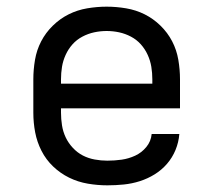

<svg xmlns="http://www.w3.org/2000/svg" viewBox="-20 -548 640 576"><path d="M302 8Q273 8 243.5 3Q214 -2 187.5 -15Q161 -28 139.5 -48.5Q118 -69 104.5 -95.5Q91 -122 85.5 -151Q80 -180 80 -210V-310Q80 -339 85 -368.5Q90 -398 103.5 -424Q117 -450 138.5 -471Q160 -492 186 -505Q212 -518 241.5 -523Q271 -528 300 -528Q329 -528 358.5 -523Q388 -518 414 -505Q440 -492 461.5 -471Q483 -450 496.5 -424Q510 -398 515 -368.5Q520 -339 520 -310V-223H163V-210Q163 -191 166 -172Q169 -153 177 -136Q185 -119 198.5 -104.5Q212 -90 228.5 -81.5Q245 -73 264 -69.5Q283 -66 302 -66Q324 -66 345 -69Q366 -72 385.5 -81Q405 -90 419 -107Q433 -124 435 -146H518Q516 -121 506.5 -98Q497 -75 481 -56.5Q465 -38 444 -25Q423 -12 399.5 -4.5Q376 3 351.5 5.5Q327 8 302 8ZM163 -297H437V-310Q437 -329 434 -347.5Q431 -366 423 -383.5Q415 -401 402.5 -415Q390 -429 373 -438Q356 -447 337.5 -451Q319 -455 300 -455Q281 -455 262.5 -451Q244 -447 227 -438Q210 -429 197.5 -415Q185 -401 177 -383.5Q169 -366 166 -347.5Q163 -329 163 -310Z"/></svg>

Font: Iosevka Meiseki Sans
Style: Regular
Weight: 400
Monospace: yes
Designer: Belleve Invis
Foundry: Belleve Invis
Version: Version 11.2.6; ttfautohint (v1.8.4)